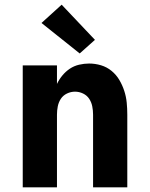

<svg xmlns="http://www.w3.org/2000/svg" viewBox="-20 -799 640 819"><path d="M77 0V-520H223V-441Q232 -460 246 -477Q260 -494 278 -506Q296 -518 317.5 -523Q339 -528 360 -528Q386 -528 411 -520.5Q436 -513 456 -496.5Q476 -480 489 -458Q502 -436 510 -411.5Q518 -387 520.5 -361.5Q523 -336 523 -310V0H377V-310Q377 -328 373.5 -345.5Q370 -363 360.5 -377.5Q351 -392 334.5 -400Q318 -408 300 -408Q282 -408 265.5 -400Q249 -392 239.5 -377.5Q230 -363 226.5 -345.5Q223 -328 223 -310V0ZM320 -571 157 -701 243 -779 385 -629Z"/></svg>

Font: Iosevka Custom Heavy Extended
Style: Regular
Weight: 900
Width: 7
Monospace: yes
Designer: Belleve Invis
Foundry: Belleve Invis
Version: Version 11.2.4; ttfautohint (v1.8.4)